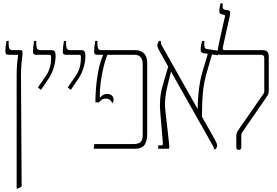

<svg xmlns="http://www.w3.org/2000/svg" viewBox="-20 -893 1666 1153"><path d="M80 240H85C95 236 104 232 110 226L106 -445C106 -498 112 -539 115 -564V-583C115 -589 111 -592 105 -592H54C39 -592 32 -603 32 -627V-647H19C15 -625 12 -597 12 -585C12 -571 16 -564 31 -564H89V-563C86 -540 80 -502 80 -445Z M226 -353 274 -424C299 -461 314 -516 314 -556C314 -586 306 -592 288 -592H220C205 -592 198 -603 198 -627V-647H185C181 -625 178 -597 178 -585C178 -571 182 -564 197 -564H274C286 -564 287 -559 287 -546C287 -508 279 -471 256 -438L208 -368Z M405 -353 453 -424C478 -461 493 -516 493 -556C493 -586 485 -592 467 -592H399C384 -592 377 -603 377 -627V-647H364C360 -625 357 -597 357 -585C357 -571 361 -564 376 -564H453C465 -564 466 -559 466 -546C466 -508 458 -471 435 -438L387 -368Z M543 0H794C838 0 864 -22 864 -92V-516C864 -565 838 -592 791 -592H587C572 -592 565 -603 565 -627V-647H552C548 -625 545 -597 545 -585C545 -571 549 -564 564 -564H600V-563C564 -489 553 -357 553 -281V-278H574C586 -291 595 -301 616 -301C635 -301 651 -288 653 -273C659 -279 662 -286 662 -293C662 -315 648 -329 623 -329C604 -329 595 -321 579 -306V-313C579 -424 612 -536 625 -564H790C816 -564 837 -547 837 -509V-86C837 -44 825 -28 780 -28H546Z M930 0H994C998 -10 997 -12 994 -43L973 -230C967 -279 974 -330 986 -379L1007 -463L1252 -29C1259 -16 1265 -9 1265 3H1274C1279 -3 1284 -11 1284 -18C1284 -31 1274 -48 1263 -68L1193 -192C1193 -334 1203 -392 1222 -459L1253 -566L1289 -561C1292 -566 1294 -571 1294 -579C1294 -585 1289 -589 1280 -590L1227 -598C1211 -600 1207 -604 1207 -629V-647H1194C1188 -628 1185 -612 1185 -595C1185 -581 1190 -575 1205 -573L1228 -570L1195 -459C1179 -406 1168 -328 1167 -238L956 -612C951 -622 946 -627 946 -638V-647H934C929 -638 925 -629 925 -621C925 -611 929 -602 938 -586L990 -493L957 -379C941 -323 938 -272 942 -225L958 -35C959 -23 957 -20 946 -20H930Z M1414 7C1424 7 1429 1 1429 -7V-80C1429 -93 1434 -98 1443 -111L1575 -302C1585 -317 1594 -329 1594 -341V-551C1594 -569 1591 -592 1559 -592H1331C1317 -592 1316 -598 1319 -613L1360 -798C1365 -822 1362 -829 1350 -831L1333 -834C1315 -837 1317 -850 1317 -862V-873H1304C1302 -865 1297 -841 1297 -826C1297 -813 1301 -810 1312 -807L1325 -804C1332 -802 1332 -799 1331 -794C1326 -770 1286 -602 1286 -580C1286 -566 1297 -564 1306 -564H1548C1560 -564 1567 -557 1567 -545V-345C1567 -336 1564 -332 1557 -322L1422 -128C1409 -109 1399 -95 1399 -80V-7C1399 1 1405 7 1414 7Z"/></svg>

Font: Noto Serif Hebrew ExtraCondensed Thin
Style: Regular
Weight: 100
Width: 2
Designer: Monotype Design Team
Foundry: Monotype Imaging Inc.
Version: Version 2.004